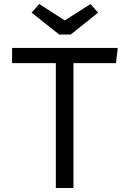

<svg xmlns="http://www.w3.org/2000/svg" viewBox="-20 -948 655 968"><path d="M350.3 -629.7V0H261.5V-629.7H41V-706.2H573.8L564.6 -629.7ZM436.4 -927.7 474.4 -884.1 336.4 -773.8H278.5L139.5 -884.1L177.9 -927.7L306.7 -845.1Z"/></svg>

Font: FiraCode Nerd Font
Style: Regular
Weight: 400
Designer: Carrois Corporate, Edenspiekermann AG, Nikita Prokopov
Foundry: Carrois Corporate, Edenspiekermann AG, Nikita Prokopov
Version: Version 6.002;Nerd Fonts 2.2.2